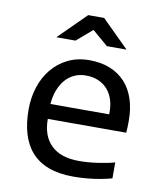

<svg xmlns="http://www.w3.org/2000/svg" viewBox="-80 -756 709 830"><g transform="rotate(10 275.0 -340.5)"><path d="M492.2 -271Q492.2 -252.9 491.7 -240.7Q491.2 -228.5 490.2 -217.8H146Q146 -142.6 188 -102.3Q230 -62 309.1 -62Q330.6 -62 352.1 -63.7Q373.5 -65.4 393.6 -68.4Q413.6 -71.3 431.9 -75Q450.2 -78.6 465.8 -83V-13.2Q431.2 -3.4 387.5 2.7Q343.8 8.8 296.9 8.8Q233.9 8.8 188.5 -8.3Q143.1 -25.4 114 -57.9Q85 -90.3 71 -137.5Q57.1 -184.6 57.1 -244.1Q57.1 -295.9 72 -342Q86.9 -388.2 115.5 -423.1Q144 -458 185.5 -478.5Q227.1 -499 279.8 -499Q331.1 -499 370.6 -482.9Q410.2 -466.8 437.3 -437.3Q464.4 -407.7 478.3 -365.5Q492.2 -323.2 492.2 -271ZM403.8 -283.2Q405.3 -315.9 397.5 -343Q389.6 -370.1 373.3 -389.6Q356.9 -409.2 332.5 -420.2Q308.1 -431.2 275.9 -431.2Q248 -431.2 225.1 -420.4Q202.1 -409.7 185.5 -390.1Q168.9 -370.6 158.7 -343.3Q148.4 -315.9 146 -283.2ZM310.1 -689.9 429.2 -571.8H342.8L273.9 -630.9L205.1 -571.8H121.1L240.2 -689.9ZM0 -490.2Z"/></g></svg>

Font: Code New Roman
Style: Regular
Weight: 400
Monospace: yes
Designer: Sam Radian
Foundry: Code New Roman
Version: Version 2.00 November 29, 2014